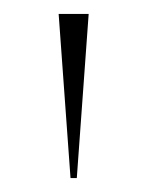

<svg xmlns="http://www.w3.org/2000/svg" viewBox="-20 -728 211 275"><path d="M81 -473 64 -708H107L90 -473Z"/></svg>

Font: Kalnia SemiExpanded ExtraLight
Style: Regular
Weight: 250
Width: 6
Designer: Frida Medrano
Foundry: Frida Medrano
Version: Version 1.105